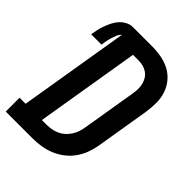

<svg xmlns="http://www.w3.org/2000/svg" viewBox="-231 -839 943 943"><g transform="rotate(45 240.5 -367.5)"><path d="M-19 0V-96H23L118 -670Q107 -660 101.5 -646Q96 -632 92 -619Q88 -606 85.5 -592.5Q83 -579 81 -565H9Q12 -583 16 -601Q20 -619 26.5 -636.5Q33 -654 41.5 -671Q50 -688 63 -702.5Q76 -717 93.5 -726Q111 -735 129 -735H263Q296 -735 328 -729Q360 -723 387 -708.5Q414 -694 434 -670Q454 -646 464 -616Q474 -586 474 -553Q474 -520 469 -487L422 -203Q417 -174 406.5 -146.5Q396 -119 378 -94Q360 -69 335.5 -50.5Q311 -32 283 -20.5Q255 -9 226 -4.5Q197 0 168 0ZM136 -96H168Q185 -96 202 -99Q219 -102 235 -109Q251 -116 264.5 -128Q278 -140 288 -155Q298 -170 303.5 -186Q309 -202 312 -219L359 -503Q362 -520 362.5 -537Q363 -554 359 -570Q355 -586 346.5 -599.5Q338 -613 325 -622Q312 -631 296 -635Q280 -639 263 -639H226Z"/></g></svg>

Font: Iosevka Curly Slab Oblique
Style: Bold
Weight: 700
Italic angle: -9°
Monospace: yes
Designer: Belleve Invis
Foundry: Belleve Invis
Version: Version 11.1.0; ttfautohint (v1.8.3)